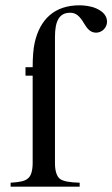

<svg xmlns="http://www.w3.org/2000/svg" viewBox="-20 -703 423 723"><path d="M76 -450V-418H103V-90C103 -61 97 -40 85 -31C74 -21 54 -17 20 -15V0H280V-15C243 -16 218 -20 205 -30C194 -39 187 -59 187 -88V-564C187 -622 202 -655 244 -655C266 -655 280 -643 297 -614C309 -594 321 -580 342 -580C364 -580 383 -599 383 -621C383 -642 370 -659 343 -671C321 -681 294 -683 279 -683C185 -683 131 -630 111 -544C105 -519 103 -484 103 -450Z"/></svg>

Font: XITS Math
Style: Regular
Weight: 400
Designer: MicroPress Inc., with final additions and corrections provided by Coen Hoffman, Elsevier (retired)
Version: Version 1.108